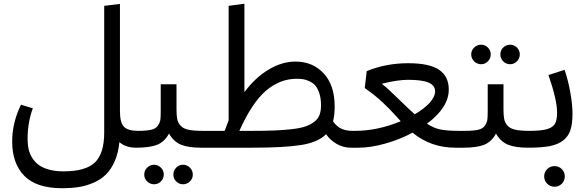

<svg xmlns="http://www.w3.org/2000/svg" viewBox="-20 -787 3125 1023"><path d="M726.1 -46.9 706.1 0Q648.9 0 616.2 -29.8Q610.4 28.3 591.3 71.8Q572.3 115.2 544.9 142.3Q517.6 169.4 479 186.3Q440.4 203.1 400.1 209.5Q359.9 215.8 310.1 215.8Q174.3 215.8 109.6 149.9Q44.9 84 44.9 -33.2Q44.9 -133.3 91.8 -229L154.8 -210Q127 -134.8 127 -45.9Q127 -16.1 132.8 9Q138.7 34.2 152.8 56.2Q167 78.1 188.5 93.3Q210 108.4 242.9 117.2Q275.9 126 317.9 126Q437 126 486.1 78.1Q535.2 30.3 535.2 -80.1V-755.9L619.1 -766.1V-194.8Q619.1 -133.3 640.6 -111.6Q662.1 -89.8 713.9 -89.8Z M1059.6 -89.8 1071.8 -44.9 1051.8 0Q983.9 0 944.8 -15.9Q905.8 -31.7 880.4 -75.2Q856.9 -31.7 817.9 -15.9Q778.8 0 705.6 0L685.5 -44.9L714.4 -89.8Q759.3 -89.8 784.9 -95.5Q810.5 -101.1 821.5 -117.9Q832.5 -134.8 834.5 -149.2Q836.4 -163.6 836.4 -196.8Q836.4 -202.1 836.4 -205.1V-337.9H920.4V-205.1Q920.4 -170.9 924.3 -151.9Q928.2 -132.8 942.4 -117.2Q956.5 -101.6 984.4 -95.7Q1012.2 -89.8 1059.6 -89.8ZM800.8 90.8Q822.3 90.8 837.4 106.2Q852.5 121.6 852.5 143.1Q852.5 164.6 837.4 179.7Q822.3 194.8 800.8 194.8Q779.8 194.8 764.2 179.7Q748.5 164.6 748.5 143.1Q748.5 121.6 764.2 106.2Q779.8 90.8 800.8 90.8ZM955.6 90.8Q976.6 90.8 991.9 106.2Q1007.3 121.6 1007.3 143.1Q1007.3 164.6 991.9 179.7Q976.6 194.8 955.6 194.8Q934.1 194.8 918.9 179.7Q903.8 164.6 903.8 143.1Q903.8 121.6 918.9 106.2Q934.1 90.8 955.6 90.8Z M1857.4 -89.8 1869.1 -44.9 1849.1 0Q1809.6 0 1774.7 -19.8Q1739.7 -39.6 1717.3 -71.8Q1674.8 -28.8 1584.7 -14.4Q1494.6 0 1320.3 0H1049.3L1050.3 -2.9L1031.2 -45.9L1059.1 -89.8H1177.2L1198.2 -146V-755.9L1282.2 -767.1V-295.9Q1340.8 -374.5 1411.9 -416.7Q1482.9 -459 1554.2 -459Q1646 -459 1704.6 -396Q1763.2 -333 1763.2 -219.2Q1763.2 -174.8 1754.4 -140.1Q1774.9 -111.8 1799.8 -100.8Q1824.7 -89.8 1857.4 -89.8ZM1320.3 -89.8Q1392.6 -89.8 1442.1 -91.8Q1491.7 -93.8 1536.1 -98.9Q1580.6 -104 1607.4 -113.3Q1634.3 -122.6 1654.3 -137.9Q1674.3 -153.3 1682.4 -174.6Q1690.4 -195.8 1690.4 -225.1Q1690.4 -262.7 1681.4 -290Q1672.4 -317.4 1659.4 -331.8Q1646.5 -346.2 1627.4 -354.7Q1608.4 -363.3 1593.5 -365.2Q1578.6 -367.2 1560.1 -367.2Q1471.7 -367.2 1397.2 -303.7Q1322.8 -240.2 1255.4 -89.8Z M2456.1 -89.8 2468.3 -44.9 2448.2 0H2406.2Q2275.9 0 2178.2 -80.1Q2108.9 -43 2031.2 -21.5Q1953.6 0 1888.2 0H1849.1L1829.1 -44.9L1856.9 -89.8H1872.1Q1991.7 -89.8 2115.2 -141.1Q2110.4 -146.5 2087.2 -171.9Q2064 -197.3 2053.5 -207.8Q2043 -218.3 2020.8 -239.5Q1998.5 -260.7 1975.1 -279.3Q1951.7 -297.9 1923.3 -317.9L1934.1 -408.2Q2037.6 -450.2 2154.3 -450.2Q2269 -450.2 2320.1 -414.8Q2371.1 -379.4 2371.1 -310.1Q2371.1 -213.9 2254.9 -127.9Q2288.6 -105.5 2324.2 -97.7Q2359.9 -89.8 2426.3 -89.8ZM2014.2 -340.8Q2046.9 -315.4 2103.5 -259.5Q2160.2 -203.6 2189.9 -178.2Q2240.2 -207.5 2269.3 -239.5Q2298.3 -271.5 2298.3 -300.8Q2298.3 -332 2263.4 -346.9Q2228.5 -361.8 2154.3 -361.8Q2098.1 -361.8 2014.2 -340.8Z M2543 -444.8Q2522 -444.8 2506.3 -460.2Q2490.7 -475.6 2490.7 -497.1Q2490.7 -518.6 2506.3 -533.7Q2522 -548.8 2543 -548.8Q2564.5 -548.8 2579.6 -533.7Q2594.7 -518.6 2594.7 -497.1Q2594.7 -475.6 2579.6 -460.2Q2564.5 -444.8 2543 -444.8ZM2697.8 -444.8Q2676.3 -444.8 2661.1 -460.2Q2646 -475.6 2646 -497.1Q2646 -518.6 2661.1 -533.7Q2676.3 -548.8 2697.8 -548.8Q2718.8 -548.8 2734.1 -533.7Q2749.5 -518.6 2749.5 -497.1Q2749.5 -475.6 2734.1 -460.2Q2718.8 -444.8 2697.8 -444.8ZM2801.8 -89.8 2814 -44.9 2793.9 0Q2726.1 0 2687 -15.9Q2647.9 -31.7 2622.6 -75.2Q2599.1 -31.7 2560.1 -15.9Q2521 0 2447.8 0L2427.7 -44.9L2456.5 -89.8Q2501.5 -89.8 2527.1 -95.5Q2552.7 -101.1 2563.7 -117.9Q2574.7 -134.8 2576.7 -149.2Q2578.6 -163.6 2578.6 -196.8Q2578.6 -202.1 2578.6 -205.1V-337.9H2662.6V-205.1Q2662.6 -170.9 2666.5 -151.9Q2670.4 -132.8 2684.6 -117.2Q2698.7 -101.6 2726.6 -95.7Q2754.4 -89.8 2801.8 -89.8Z M2801.3 -89.8Q2863.8 -89.8 2895 -99.1Q2926.3 -108.4 2937.3 -128.2Q2948.2 -147.9 2948.2 -187Q2948.2 -254.9 2902.3 -387.2L2988.3 -415Q3008.3 -355 3019.3 -291.3Q3030.3 -227.5 3030.3 -182.1Q3030.3 -127.9 3019.3 -94Q3008.3 -60.1 2980.2 -38.3Q2952.1 -16.6 2908 -8.3Q2863.8 0 2793.5 0L2773.4 -44.9ZM2973.4 191.9Q2957.5 208 2934.6 208Q2911.6 208 2895.5 191.9Q2879.4 175.8 2879.4 152.8Q2879.4 129.9 2895.5 114Q2911.6 98.1 2934.6 98.1Q2957.5 98.1 2973.4 114Q2989.3 129.9 2989.3 152.8Q2989.3 175.8 2973.4 191.9Z"/></svg>

Font: FiraGO
Style: Regular
Weight: 400
Designer: bBox Type
Foundry: bBox Type GmbH
Version: Version 1.001;PS 001.001;hotconv 1.0.88;makeotf.lib2.5.64775